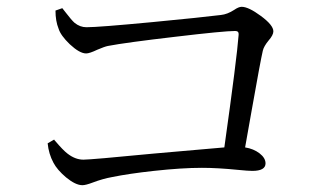

<svg xmlns="http://www.w3.org/2000/svg" viewBox="-20 -634 923 564"><path d="M222 -90Q202 -90 174 -113Q148 -135 137 -156Q123 -182 120 -213L139 -224Q140 -222 143 -219Q165 -193 178 -183Q201 -165 225 -165Q247 -165 433 -183Q590 -197 639 -201Q676 -464 681 -532Q682 -543 671 -543Q638 -543 495 -526Q349 -509 297 -499Q287 -497 266 -488Q243 -477 233 -477Q214 -477 185 -504Q158 -530 152 -550Q143 -572 143 -603L163 -610Q167 -605 174 -596Q190 -575 199 -567Q215 -554 234 -554Q269 -554 427 -569Q573 -583 629 -590Q648 -592 668 -605Q681 -614 690 -614Q710 -614 746.5 -587Q783 -560 783 -542Q783 -531 769 -515Q755 -498 752 -485Q745 -455 719 -308Q706 -237 700 -201Q725 -197 742.5 -183.5Q760 -170 760 -154Q760 -132 721 -132Q709 -132 679 -135Q619 -141 573 -141Q514 -141 432 -132Q359 -124 310 -114Q282 -109 253 -98Q232 -90 222 -90Z"/></svg>

Font: Cactus Classical Serif
Style: Regular
Weight: 400
Designer: Henry Chan (via Glyphwiki)、田海東、宇文滿月
Foundry: Moonlit Owen
Version: Version 1.000